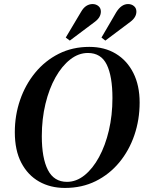

<svg xmlns="http://www.w3.org/2000/svg" viewBox="-20 -909 708 946"><path d="M300 17Q228 17 172.5 -14.5Q117 -46 85 -107Q53 -168 53 -258Q53 -341 79 -416.5Q105 -492 153.5 -551Q202 -610 269.5 -644Q337 -678 420 -678Q495 -678 550.5 -644.5Q606 -611 637 -549.5Q668 -488 668 -404Q668 -319 642 -243Q616 -167 567.5 -108.5Q519 -50 451.5 -16.5Q384 17 300 17ZM310 -13Q356 -13 396.5 -45.5Q437 -78 468 -135Q499 -192 516.5 -266.5Q534 -341 534 -426Q534 -533 506 -590.5Q478 -648 413 -648Q367 -648 326 -616Q285 -584 253.5 -528Q222 -472 204 -397.5Q186 -323 186 -238Q186 -130 216 -71.5Q246 -13 310 -13ZM304 -724 379 -850Q391 -871 405.5 -880Q420 -889 436 -889Q453 -889 465 -879Q477 -869 477 -852Q477 -824 448 -802L324 -709ZM480 -724 553 -849Q578 -889 611 -889Q628 -889 640 -879Q652 -869 652 -852Q652 -824 623 -802L499 -709Z"/></svg>

Font: DM Serif Text
Style: Italic
Weight: 400
Italic angle: -12°
Designer: Colophon Foundry, Frank Grießhammer
Foundry: Colophon Foundry
Version: Version 5.100; ttfautohint (v1.8.2)